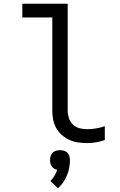

<svg xmlns="http://www.w3.org/2000/svg" viewBox="-20 -755 640 1024"><path d="M444 8Q420 8 396 4.5Q372 1 350 -9Q328 -19 309.5 -35.5Q291 -52 279.5 -72.5Q268 -93 263.5 -117Q259 -141 259 -165V-662H99V-735H341V-165Q341 -145 347.5 -125Q354 -105 368.5 -91Q383 -77 403 -71.5Q423 -66 444 -66Q468 -66 492 -70Q516 -74 539 -82V-8Q516 0 492 4Q468 8 444 8ZM289 249 249 211Q261 198 270.5 182.5Q280 167 285 151Q277 149 269 144.5Q261 140 256 132.5Q251 125 249 116.5Q247 108 247 99Q247 88 250 77.5Q253 67 260.5 59.5Q268 52 278.5 49Q289 46 300 46Q311 46 321.5 49Q332 52 339.5 59.5Q347 67 350 77.5Q353 88 353 99Q353 120 349 140.5Q345 161 337 180.5Q329 200 317 217.5Q305 235 289 249Z"/></svg>

Font: Bmono
Style: Regular
Weight: 400
Monospace: yes
Designer: Belleve Invis
Foundry: Belleve Invis
Version: Version 11.2.2; ttfautohint (v1.8.2)